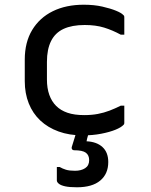

<svg xmlns="http://www.w3.org/2000/svg" viewBox="-20 -563 640 814"><path d="M335 -543Q379 -543 414 -535Q449 -527 472 -517.5Q495 -508 502 -500Q506 -497 506.5 -494.5Q507 -492 507 -489Q507 -471 507 -453Q507 -435 507 -416H492Q457 -435 421.5 -446Q386 -457 339 -457Q285 -457 249.5 -440.5Q214 -424 196.5 -389Q179 -354 179 -301V-226Q179 -189 189 -161Q199 -133 218 -114Q237 -95 266 -85Q295 -75 337 -75Q369 -75 395 -80Q421 -85 444.5 -94Q468 -103 492 -115H507Q507 -97 507 -78.5Q507 -60 507 -42Q507 -40 506.5 -38Q506 -36 504 -34Q494 -23 469.5 -13Q445 -3 409 4Q373 11 331 11Q274 11 228.5 -5.5Q183 -22 151 -52Q119 -82 102 -124.5Q85 -167 85 -219V-310Q85 -384 116.5 -436Q148 -488 204 -515.5Q260 -543 335 -543ZM364 -37Q362 -29 360 -20.5Q358 -12 356.5 -4Q355 4 353 11.5Q351 19 349 26L347 36Q390 38 414.5 60.5Q439 83 439 124Q439 174 405 202.5Q371 231 306 231Q275 231 256.5 227Q238 223 229.5 216Q221 209 221 202Q221 190 221 180Q221 170 221 161Q221 152 221 145H233Q245 152 259.5 156.5Q274 161 298 161Q324 161 341 150Q358 139 358 116Q358 95 344 84.5Q330 74 294 74Q289 74 286 70.5Q283 67 284 61Q288 49 291 38.5Q294 28 297.5 17.5Q301 7 303.5 -3Q306 -13 310 -23Q312 -29 316 -32Q320 -35 331 -36Q342 -37 364 -37Z"/></svg>

Font: RecMonoLinear Nerd Font Mono
Style: Regular
Weight: 400
Monospace: yes
Version: Version 1.085; ttfautohint (v1.8.4.7-5d5b);Nerd Fonts 3.2.1